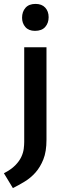

<svg xmlns="http://www.w3.org/2000/svg" viewBox="-59 -740 323 983"><path d="M65 -498H179V-24Q179 36 163 76Q147 116 122.5 143.5Q98 171 67.5 189.5Q37 208 7 223L-39 147Q-2 128 19 106.5Q40 85 50 63.5Q60 42 62.5 22Q65 2 65 -13ZM190 -652Q190 -622 172.5 -602Q155 -582 120 -582Q88 -582 71 -601.5Q54 -621 54 -649Q54 -680 71.5 -700Q89 -720 123 -720Q155 -720 172.5 -701Q190 -682 190 -652Z"/></svg>

Font: Amaranth
Style: Regular
Weight: 400
Designer: Gesine Todt
Foundry: Gesine Todt
Version: Version 1.001